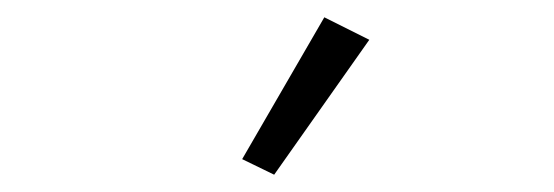

<svg xmlns="http://www.w3.org/2000/svg" viewBox="-20 -788 640 222"><path d="M297 -586 260 -604 355 -768 407 -742Z"/></svg>

Font: IBM Plex Sans Thai Looped Light
Style: Regular
Weight: 300
Designer: Mike Abbink, Paul van der Laan, Pieter van Rosmalen, Ben Mitchell, Mark Frömberg
Foundry: Bold Monday
Version: Version 1.1